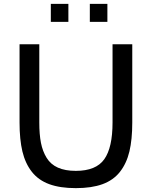

<svg xmlns="http://www.w3.org/2000/svg" viewBox="-20 -949 776 983"><path d="M529.8 -836.9H439.9V-929.2H529.8ZM330.1 -836.9H240.2V-929.2H330.1ZM80.1 -321.8V-722.2H181.2V-321.8Q181.2 -260.7 189.7 -217.5Q198.2 -174.3 218.8 -140.9Q239.3 -107.4 276.4 -90.8Q313.5 -74.2 368.2 -74.2Q471.7 -74.2 513.9 -133.8Q556.2 -193.4 556.2 -321.8V-722.2H657.2V-321.8Q657.2 -234.9 642.6 -173.6Q627.9 -112.3 594.2 -69.3Q560.5 -26.4 504.9 -6.1Q449.2 14.2 368.2 14.2Q287.6 14.2 232.2 -6.1Q176.8 -26.4 143.1 -69.3Q109.4 -112.3 94.7 -173.6Q80.1 -234.9 80.1 -321.8Z"/></svg>

Font: Perun
Style: Regular
Weight: 400
Version: Version 1.0000